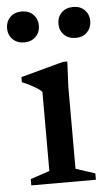

<svg xmlns="http://www.w3.org/2000/svg" viewBox="-60 -690 414 724"><g transform="rotate(-5 147.5 -328.0)"><path d="M205 -453.5 200.5 -359V-48L273.5 -24V0H29V-24L101.5 -48V-347.5Q96 -354 84 -361.8Q72 -369.5 57.2 -377.2Q42.5 -385 27.5 -390.5V-410L188 -453.5ZM50 -539.5Q22.5 -539.5 6 -556.2Q-10.5 -573 -10.5 -598Q-10.5 -623 6 -639.8Q22.5 -656.5 50 -656.5Q77 -656.5 93.5 -639.8Q110 -623 110 -598Q110 -573 93.5 -556.2Q77 -539.5 50 -539.5ZM244.5 -539.5Q217 -539.5 200.5 -556.2Q184 -573 184 -598Q184 -623 200.5 -639.8Q217 -656.5 244.5 -656.5Q272 -656.5 288.2 -639.8Q304.5 -623 304.5 -598Q304.5 -573 288.2 -556.2Q272 -539.5 244.5 -539.5Z"/></g></svg>

Font: Newsreader 16pt Medium
Style: Regular
Weight: 500
Designer: Hugues Gentile
Foundry: Production Type
Version: Version 1.003